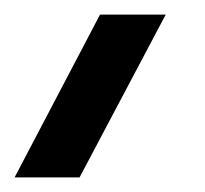

<svg xmlns="http://www.w3.org/2000/svg" viewBox="-57 -40 281 263"><path d="M-37 203 80 -20H170L52 203Z"/></svg>

Font: MuseoModerno
Style: Italic
Weight: 400
Italic angle: -9°
Designer: Pablo Cosgaya, Héctor Gatti, Marcela Romero, and the Authors of The MuseoModerno Project.
Foundry: Omnibus-Type Team
Version: Version 1.003